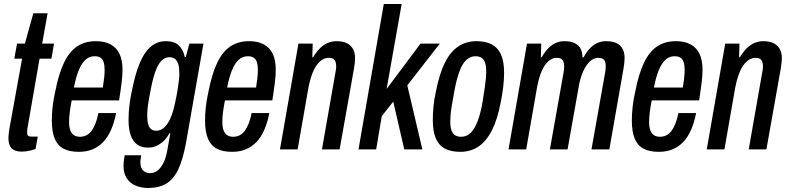

<svg xmlns="http://www.w3.org/2000/svg" viewBox="-20 -744 3927 956"><path d="M89 11Q65 11 49.5 3Q34 -5 28 -20.5Q22 -36 22 -59Q22 -68 23.5 -80Q25 -92 27 -104L90 -452H51L65 -527H104L146 -678H217L190 -527H249L236 -452H177L117 -107Q116 -102 115.5 -95Q115 -88 115 -86Q115 -74 119 -69Q123 -64 134 -64H168L157 -2Q145 2 133.5 5Q122 8 110.5 9.5Q99 11 89 11Z M373 12Q326 12 296.5 -3.5Q267 -19 252.5 -53.5Q238 -88 238 -143Q238 -176 242 -212.5Q246 -249 255 -288Q272 -376 298.5 -431.5Q325 -487 364 -513Q403 -539 458 -539Q501 -539 530.5 -523Q560 -507 575 -476Q590 -445 590 -396Q590 -370 586 -336Q582 -302 573 -244H337Q331 -213 327.5 -186.5Q324 -160 324 -137Q324 -112 330 -95.5Q336 -79 348 -71Q360 -63 378 -63Q395 -63 409.5 -70Q424 -77 435 -91.5Q446 -106 455 -128.5Q464 -151 470 -181H558Q549 -134 533 -97.5Q517 -61 494 -37Q471 -13 441 -0.5Q411 12 373 12ZM348 -308H492Q496 -334 498.5 -355.5Q501 -377 501 -395Q501 -419 496 -434.5Q491 -450 480 -457Q469 -464 451 -464Q423 -464 403.5 -444.5Q384 -425 370.5 -390.5Q357 -356 348 -308Z M717 192Q683 192 655 180Q627 168 611 143.5Q595 119 595 82Q595 74 596 62Q597 50 601 29H683Q682 39 680.5 47Q679 55 679 63Q679 82 685 94Q691 106 702 112Q713 118 727 118Q749 118 765.5 104.5Q782 91 794.5 65.5Q807 40 813 4Q817 -17 820.5 -38Q824 -59 828 -80H823Q812 -58 795 -42Q778 -26 758.5 -17.5Q739 -9 718 -9Q685 -9 663.5 -24Q642 -39 631 -70Q620 -101 620 -148Q620 -184 625 -224.5Q630 -265 640 -307Q665 -428 705 -483.5Q745 -539 805 -539Q850 -539 872 -516Q894 -493 900 -460H905L923 -527H993L906 -32Q891 50 867.5 99.5Q844 149 807.5 170.5Q771 192 717 192ZM758 -93Q774 -93 788 -102Q802 -111 814 -128.5Q826 -146 836 -173.5Q846 -201 853 -238Q860 -270 864 -295.5Q868 -321 870.5 -341Q873 -361 873 -378Q873 -405 868 -423Q863 -441 852 -450Q841 -459 824 -459Q803 -459 786.5 -444Q770 -429 757.5 -398Q745 -367 735 -320Q728 -286 723 -258.5Q718 -231 715.5 -209Q713 -187 713 -168Q713 -142 718 -125Q723 -108 733 -100.5Q743 -93 758 -93Z M1136 12Q1089 12 1059.5 -3.5Q1030 -19 1015.5 -53.5Q1001 -88 1001 -143Q1001 -176 1005 -212.5Q1009 -249 1018 -288Q1035 -376 1061.5 -431.5Q1088 -487 1127 -513Q1166 -539 1221 -539Q1264 -539 1293.5 -523Q1323 -507 1338 -476Q1353 -445 1353 -396Q1353 -370 1349 -336Q1345 -302 1336 -244H1100Q1094 -213 1090.5 -186.5Q1087 -160 1087 -137Q1087 -112 1093 -95.5Q1099 -79 1111 -71Q1123 -63 1141 -63Q1158 -63 1172.5 -70Q1187 -77 1198 -91.5Q1209 -106 1218 -128.5Q1227 -151 1233 -181H1321Q1312 -134 1296 -97.5Q1280 -61 1257 -37Q1234 -13 1204 -0.5Q1174 12 1136 12ZM1111 -308H1255Q1259 -334 1261.5 -355.5Q1264 -377 1264 -395Q1264 -419 1259 -434.5Q1254 -450 1243 -457Q1232 -464 1214 -464Q1186 -464 1166.5 -444.5Q1147 -425 1133.5 -390.5Q1120 -356 1111 -308Z M1374 0 1466 -527H1537L1535 -459H1539Q1556 -487 1574 -504.5Q1592 -522 1612.5 -530.5Q1633 -539 1655 -539Q1685 -539 1705.5 -529.5Q1726 -520 1737 -501Q1748 -482 1748 -454Q1748 -443 1746.5 -431Q1745 -419 1743 -405L1671 0H1583L1650 -382Q1652 -391 1653 -398.5Q1654 -406 1654 -413Q1654 -427 1650.5 -436.5Q1647 -446 1639 -451Q1631 -456 1616 -456Q1600 -456 1584.5 -446.5Q1569 -437 1556 -418.5Q1543 -400 1533 -372.5Q1523 -345 1516 -309L1462 0Z M1765 0 1891 -724H1980L1905 -301L2074 -527H2170L2008 -319L2083 0H1993L1938 -238L1881 -166L1853 0Z M2271 12Q2226 12 2195.5 -4Q2165 -20 2150 -55Q2135 -90 2135 -145Q2135 -178 2138.5 -215Q2142 -252 2151 -291Q2168 -377 2195 -431.5Q2222 -486 2261.5 -512.5Q2301 -539 2352 -539Q2398 -539 2428.5 -523Q2459 -507 2474.5 -472.5Q2490 -438 2490 -381Q2490 -348 2485.5 -310.5Q2481 -273 2473 -234Q2457 -149 2429 -94.5Q2401 -40 2362 -14Q2323 12 2271 12ZM2276 -63Q2303 -63 2323 -82Q2343 -101 2358 -140Q2373 -179 2383 -238Q2390 -282 2394 -309.5Q2398 -337 2399.5 -355Q2401 -373 2401 -386Q2401 -414 2395.5 -431Q2390 -448 2378 -456Q2366 -464 2347 -464Q2322 -464 2302 -445.5Q2282 -427 2268 -389.5Q2254 -352 2243 -294Q2235 -250 2230 -220.5Q2225 -191 2223.5 -172Q2222 -153 2222 -138Q2222 -112 2228 -95Q2234 -78 2246 -70.5Q2258 -63 2276 -63Z M2512 0 2604 -527H2675L2673 -459H2677Q2694 -488 2712 -505.5Q2730 -523 2749.5 -531Q2769 -539 2791 -539Q2834 -539 2857 -519Q2880 -499 2880 -459H2886Q2902 -488 2919.5 -505.5Q2937 -523 2956.5 -531Q2976 -539 2998 -539Q3044 -539 3067 -517.5Q3090 -496 3090 -454Q3090 -444 3088.5 -431.5Q3087 -419 3085 -405L3014 0H2925L2993 -382Q2995 -391 2995.5 -399Q2996 -407 2996 -415Q2996 -427 2993 -436.5Q2990 -446 2981.5 -451Q2973 -456 2959 -456Q2937 -456 2918 -439Q2899 -422 2884 -389.5Q2869 -357 2861 -309L2806 0H2718L2786 -382Q2788 -391 2788.5 -399Q2789 -407 2789 -415Q2789 -427 2785.5 -436.5Q2782 -446 2774 -451Q2766 -456 2752 -456Q2730 -456 2710.5 -439Q2691 -422 2677 -389.5Q2663 -357 2654 -309L2600 0Z M3261 12Q3214 12 3184.5 -3.5Q3155 -19 3140.5 -53.5Q3126 -88 3126 -143Q3126 -176 3130 -212.5Q3134 -249 3143 -288Q3160 -376 3186.5 -431.5Q3213 -487 3252 -513Q3291 -539 3346 -539Q3389 -539 3418.5 -523Q3448 -507 3463 -476Q3478 -445 3478 -396Q3478 -370 3474 -336Q3470 -302 3461 -244H3225Q3219 -213 3215.5 -186.5Q3212 -160 3212 -137Q3212 -112 3218 -95.5Q3224 -79 3236 -71Q3248 -63 3266 -63Q3283 -63 3297.5 -70Q3312 -77 3323 -91.5Q3334 -106 3343 -128.5Q3352 -151 3358 -181H3446Q3437 -134 3421 -97.5Q3405 -61 3382 -37Q3359 -13 3329 -0.5Q3299 12 3261 12ZM3236 -308H3380Q3384 -334 3386.5 -355.5Q3389 -377 3389 -395Q3389 -419 3384 -434.5Q3379 -450 3368 -457Q3357 -464 3339 -464Q3311 -464 3291.5 -444.5Q3272 -425 3258.5 -390.5Q3245 -356 3236 -308Z M3499 0 3591 -527H3662L3660 -459H3664Q3681 -487 3699 -504.5Q3717 -522 3737.5 -530.5Q3758 -539 3780 -539Q3810 -539 3830.5 -529.5Q3851 -520 3862 -501Q3873 -482 3873 -454Q3873 -443 3871.5 -431Q3870 -419 3868 -405L3796 0H3708L3775 -382Q3777 -391 3778 -398.5Q3779 -406 3779 -413Q3779 -427 3775.5 -436.5Q3772 -446 3764 -451Q3756 -456 3741 -456Q3725 -456 3709.5 -446.5Q3694 -437 3681 -418.5Q3668 -400 3658 -372.5Q3648 -345 3641 -309L3587 0Z"/></svg>

Font: Archivo ExtraCondensed Medium
Style: Italic
Weight: 500
Width: 2
Italic angle: -10°
Designer: Hector Gatti
Foundry: Omnibus-Type
Version: Version 2.001